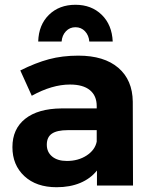

<svg xmlns="http://www.w3.org/2000/svg" viewBox="-20 -777 635 804"><path d="M386 0V-63Q359 -29 316 -11Q273 7 217 7Q132 7 82 -39.5Q32 -86 32 -161Q32 -237 85.5 -279.5Q139 -322 237 -323H385V-333Q385 -376 356.5 -399.5Q328 -423 273 -423Q198 -423 113 -376L65 -482Q129 -514 185 -529Q241 -544 308 -544Q416 -544 475.5 -493Q535 -442 536 -351L537 0ZM385 -184V-232H264Q219 -232 197.5 -217.5Q176 -203 176 -171Q176 -140 198.5 -121.5Q221 -103 260 -103Q308 -103 343 -126Q378 -149 385 -184ZM140 -603Q142 -673 185 -715Q228 -757 296 -757Q363 -757 406 -715Q449 -673 452 -603H354Q352 -629 336 -646Q320 -663 296 -663Q272 -663 256 -646Q240 -629 238 -603Z"/></svg>

Font: Argentum Sans SemiBold
Style: Regular
Weight: 600
Designer: Julieta Ulanovsky (Modified by Cristiano Sobral)
Foundry: Julieta Ulanovsky
Version: Version 5.001;November 22, 2018;FontCreator 11.5.0.2425 64-b